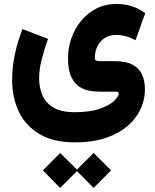

<svg xmlns="http://www.w3.org/2000/svg" viewBox="-20 -459 770 951"><path d="M277.8 298.8 361.3 380.9 443.8 298.8 530.3 384.8 443.8 471.7 361.3 388.7 277.8 471.7 192.4 384.8ZM350.6 246.1Q245.6 246.1 176.5 205.6Q107.4 165 73.7 95Q40 24.9 40 -64.5Q40 -124 53.2 -187.7Q66.4 -251.5 91.3 -314.9L217.8 -266.6Q199.2 -213.9 186.5 -164.1Q173.8 -114.3 173.8 -71.8Q173.8 -25.9 189.9 12.5Q206.1 50.8 244.6 73.7Q283.2 96.7 350.6 96.7Q425.8 96.7 473.9 79.8Q522 63 544.9 41Q567.9 19 567.9 3.9Q567.9 -4.9 555.2 -4.9H476.1Q453.1 -4.9 425.8 -9Q398.4 -13.2 373.5 -29.1Q348.6 -44.9 332.8 -78.6Q316.9 -112.3 316.9 -170.9Q316.9 -222.2 333.7 -270Q350.6 -317.9 382.1 -356.2Q413.6 -394.5 458 -417Q502.4 -439.5 557.1 -439.5Q637.2 -439.5 699.2 -394L651.4 -259.8Q624.5 -274.4 600.6 -280.3Q576.7 -286.1 558.1 -286.1Q507.3 -286.1 478.5 -253.4Q449.7 -220.7 449.7 -171.4Q449.7 -160.6 458 -158.4Q466.3 -156.2 476.1 -156.2H545.4Q603.5 -156.2 636.7 -138.4Q669.9 -120.6 683.8 -89.4Q697.8 -58.1 697.8 -18.1Q697.8 54.7 657.2 114.7Q616.7 174.8 539.3 210.4Q461.9 246.1 350.6 246.1Z"/></svg>

Font: Vazirmatn FD NL Black
Style: Regular
Weight: 900
Designer: Saber Rastikerdar
Foundry: Saber Rastikerdar
Version: Version 33.003